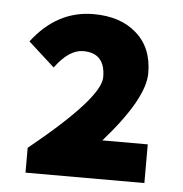

<svg xmlns="http://www.w3.org/2000/svg" viewBox="-41 -926 514 539"><g transform="rotate(5 216.0 -656.0)"><path d="M50 -496Q244 -653 244 -712Q244 -780 182 -780Q142 -780 103 -727L29 -794Q99 -886 202 -886Q278 -886 323 -846Q369 -806 369 -734Q369 -662 257 -535H385V-426H50Z"/></g></svg>

Font: Source Han Sans CN Heavy
Style: Bold
Weight: 900
Designer: Ryoko NISHIZUKA (kana & ideographs); Paul D. Hunt (Latin, Greek & Cyrillic); Wenlong ZHANG (bopomofo); Sandoll Communica
Foundry: Adobe Systems Incorporated
Version: Version 1.000;PS 1;hotconv 1.0.78;makeotf.lib2.5.61930